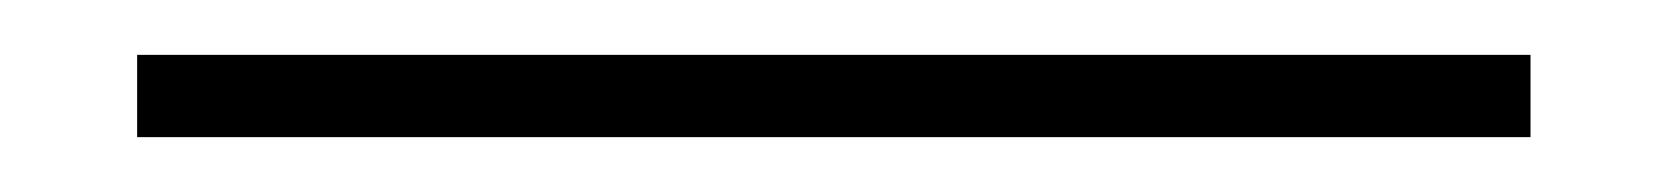

<svg xmlns="http://www.w3.org/2000/svg" viewBox="-20 97 608 70"><path d="M30 147V117H538V147Z"/></svg>

Font: IBM Plex Sans Thai Looped ExtraLight
Style: Regular
Weight: 200
Designer: Mike Abbink, Paul van der Laan, Pieter van Rosmalen, Ben Mitchell, Mark Frömberg
Foundry: Bold Monday
Version: Version 1.0